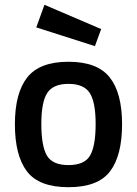

<svg xmlns="http://www.w3.org/2000/svg" viewBox="-20 -768 570 799"><path d="M93.5 -446Q145 -511 265 -511Q385 -511 436.5 -446Q488 -381 488 -251Q488 -121 438 -55Q388 11 265 11Q142 11 92 -55Q42 -121 42 -251Q42 -381 93.5 -446ZM175 -121Q198 -81 265 -81Q332 -81 355 -121Q378 -161 378 -252Q378 -343 353.5 -381Q329 -419 265 -419Q201 -419 176.5 -381Q152 -343 152 -252Q152 -161 175 -121ZM165 -748 401 -647 375 -576 131 -654Z"/></svg>

Font: TitilliumWebSemiBold
Style: Bold
Weight: 600
Version: Version 1.001;PS 57.000;hotconv 1.0.70;makeotf.lib2.5.55311